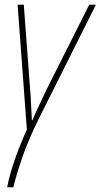

<svg xmlns="http://www.w3.org/2000/svg" viewBox="-20 -547 423 807"><path d="M10 240H36Q50 183 74.5 112.5Q99 42 141 -44L383 -527H355L174 -167Q157 -131 142.5 -100.5Q128 -70 116 -41H114Q113 -65 111.5 -90.5Q110 -116 109 -139L80 -527H54L93 -2Q68 52 45 116Q22 180 10 240Z"/></svg>

Font: Noto Sans UI SemiCondensed Thin
Style: Italic
Weight: 250
Width: 4
Italic angle: -12°
Designer: Monotype Design Team
Foundry: Monotype Imaging Inc.
Version: Version 1.901